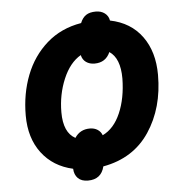

<svg xmlns="http://www.w3.org/2000/svg" viewBox="-49 -635 697 735"><g transform="rotate(-5 300.0 -267.0)"><path d="M207 4Q131 -13 87.5 -70.5Q44 -128 44 -215Q44 -298 71.5 -369Q99 -440 153.5 -488Q208 -536 286 -549Q294 -569 308 -578.5Q322 -588 346 -588Q366 -588 380 -577.5Q394 -567 397 -549Q476 -533 519 -474Q562 -415 562 -326Q562 -199 501 -107.5Q440 -16 323 5Q311 54 260 54Q235 54 221.5 40.5Q208 27 207 4ZM284 -144Q301 -144 313.5 -136Q326 -128 331 -114Q375 -135 399.5 -191.5Q424 -248 425 -324Q425 -402 384 -429Q367 -390 324 -390Q305 -390 291.5 -399.5Q278 -409 274 -427Q231 -402 206 -342.5Q181 -283 181 -215Q181 -137 226 -113Q246 -144 284 -144Z"/></g></svg>

Font: Noto Sans Display
Style: Bold Italic
Weight: 700
Italic angle: -12°
Designer: Monotype Design team
Foundry: Monotype Imaging Inc.
Version: Version 1.000